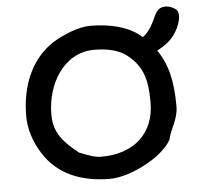

<svg xmlns="http://www.w3.org/2000/svg" viewBox="-50 -740 826 792"><g transform="rotate(-5 362.5 -344.0)"><path d="M347 -636C300 -636 238 -611 190 -582C106 -527 52 -426 52 -287C52 -236 69 -181 100 -132C158 -39 256 0 375 0C455 0 591 -66 632 -139C640 -180 673 -220 673 -274C673 -377 657 -448 614 -510C628 -517 642 -526 654 -535C702 -571 716 -626 716 -643C716 -655 715 -666 704 -674C693 -682 678 -688 665 -688C644 -688 630 -682 616 -652C599 -612 581 -585 560 -571H559C511 -615 434 -636 347 -636ZM156 -287C156 -407 226 -536 355 -536C405 -536 457 -526 490 -499C549 -452 568 -400 568 -300C568 -170 480 -94 347 -94C319 -94 301 -102 256 -119C198 -166 155 -206 156 -287Z"/></g></svg>

Font: Itim
Style: Regular
Weight: 400
Designer: CadsonDemak Team
Foundry: Pablo Impallari
Version: Version 1.002;PS 001.002;hotconv 1.0.88;makeotf.lib2.5.64775